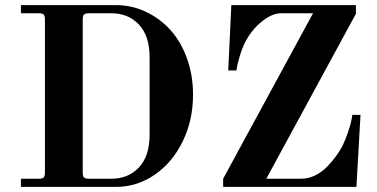

<svg xmlns="http://www.w3.org/2000/svg" viewBox="-20 -732 1478 752"><path d="M304 -56V-656C304 -665.3 305.7 -671.7 309 -675C312.3 -678.3 318.7 -680 328 -680H417C460.3 -680 496 -665.3 524 -636C552 -606.7 566 -563.3 566 -506V-206C566 -148.7 552 -105.3 524 -76C496 -46.7 460.3 -32 417 -32H328C318.7 -32 312.3 -33.7 309 -37C305.7 -40.3 304 -46.7 304 -56ZM62 0H434C488.7 0 539 -15.7 585 -47C631 -78.3 667.7 -121.7 695 -177C722.3 -232.3 736 -294 736 -362C736 -412.7 728 -460 712 -504C696 -548 674.3 -585 647 -615C619.7 -645 587.7 -668.7 551 -686C514.3 -703.3 475.3 -712 434 -712H62V-680H132C141.3 -680 147.7 -678.3 151 -675C154.3 -671.7 156 -665.3 156 -656V-56C156 -46.7 154.3 -40.3 151 -37C147.7 -33.7 141.3 -32 132 -32H62ZM854 0H1376L1392 -282H1360L1357 -264C1355 -252.7 1350.7 -237 1344 -217C1337.3 -197 1330 -178.7 1322 -162C1315.3 -148.7 1307 -135.2 1297 -121.5C1287 -107.8 1275.2 -93.8 1261.5 -79.5C1247.8 -65.2 1232.2 -53.7 1214.5 -45C1196.8 -36.3 1178.7 -32 1160 -32H1023L1374 -678V-712H886L874 -456H906C906 -457.3 906.7 -461.7 908 -469C909.3 -476.3 912 -487.2 916 -501.5C920 -515.8 924.3 -529.3 929 -542C945 -582 967.8 -615 997.5 -641C1027.2 -667 1054.7 -680 1080 -680H1206L854 -32Z"/></svg>

Font: Km Standard TT
Style: Bold
Weight: 700
Designer: Alexey Kryukov <alexios@thessalonica.org.ru>
Version: Version 2.0.2